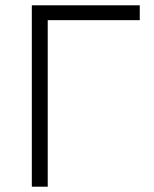

<svg xmlns="http://www.w3.org/2000/svg" viewBox="-20 -704 580 724"><path d="M100 -684H507V-628H160V0H100Z"/></svg>

Font: Bellota Text
Style: Regular
Weight: 400
Designer: Kemie Guaida
Foundry: Kemie Guaida
Version: Version 4.001